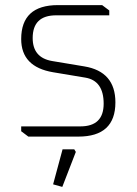

<svg xmlns="http://www.w3.org/2000/svg" viewBox="-20 -535 535 752"><path d="M63 -21V-40H295Q386 -40 386 -129Q386 -219 314 -231L188 -252Q63 -273 63 -382Q63 -515 207 -515H380L408 -494V-475H200Q108 -475 108 -386Q108 -309 184 -296L310 -275Q432 -255 432 -134Q432 0 287 0H91ZM188 187 225 50H271L277 60L224 197Z"/></svg>

Font: Oxanium ExtraLight
Style: Regular
Weight: 200
Designer: Severin Meyer
Version: Version 2.000